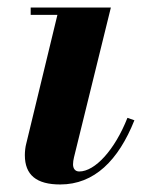

<svg xmlns="http://www.w3.org/2000/svg" viewBox="-20 -480 400 510"><path d="M337 -160.5 318.5 -167C285 -82 232.5 -24.5 190.5 -24.5C179 -24.5 174 -33 174 -43.5C174 -49 175 -56 176.5 -62L274.5 -460H61.5V-440.5H132.5L49.5 -97.5C47.5 -90.5 46 -78 46 -68C46 -15 77 10 140 10C230.5 10 294.5 -54 337 -160.5Z"/></svg>

Font: Bodoni* 11pt
Style: Bold Italic
Weight: 700
Italic angle: -13°
Version: Version 2.3